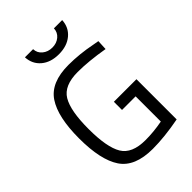

<svg xmlns="http://www.w3.org/2000/svg" viewBox="-266 -1028 1148 1148"><g transform="rotate(-45 308.0 -454.0)"><path d="M359 -285V-354H550V-14Q424 10 325 10Q174 10 115.5 -77Q57 -164 57 -345.5Q57 -527 115.5 -614.5Q174 -702 323 -702Q416 -702 516 -682L550 -676L547 -612Q423 -633 332 -633Q217 -633 177 -566.5Q137 -500 137 -345.5Q137 -191 177 -124.5Q217 -58 331 -58Q401 -58 474 -72V-285ZM416 -918H486Q483 -859 440 -823Q397 -787 328 -787Q259 -787 216.5 -823Q174 -859 171 -918H240Q241 -885 266.5 -864Q292 -843 328.5 -843Q365 -843 390 -864Q415 -885 416 -918Z"/></g></svg>

Font: Titillium Web
Style: Regular
Weight: 400
Version: Version 1.002;PS 57.000;hotconv 1.0.70;makeotf.lib2.5.55311